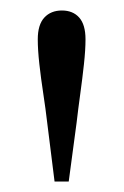

<svg xmlns="http://www.w3.org/2000/svg" viewBox="-20 -825 236 366"><path d="M98 -805Q119 -805 131 -791.5Q143 -778 143 -750Q143 -730 140 -702.5Q137 -675 133 -646Q129 -617 126 -591L111 -479H84L70 -591Q67 -617 62.5 -646.5Q58 -676 55 -703Q52 -730 52 -750Q52 -778 64.5 -791.5Q77 -805 98 -805Z"/></svg>

Font: Noto Serif JP
Style: Regular
Weight: 400
Designer: Ryoko NISHIZUKA  (kana & ideographs); Frank Grießhammer (Latin, Greek & Cyrillic); Wenlong ZHANG  (bopomofo); Sandoll Co
Foundry: Adobe
Version: Version 2.003-H1;hotconv 1.1.1;makeotfexe 2.6.0